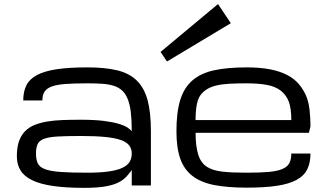

<svg xmlns="http://www.w3.org/2000/svg" viewBox="-20 -908 1602 940"><path d="M1109.9 -794.4 1047.4 -888.2 766.1 -653.8 797.4 -606.9ZM625 -77.1Q623.5 -71.3 603 -47.9Q588.4 -30.3 564 -16.8Q539.6 -3.4 498.8 4.2Q458 11.7 391.6 11.7Q303.2 11.7 240.7 2.7Q178.2 -6.3 138.7 -25.1Q99.1 -43.9 80.8 -73.2Q62.5 -102.5 62.5 -143.1Q62.5 -185.5 72.5 -215.1Q82.5 -244.6 101.8 -264.6Q121.1 -284.7 148.4 -295.9Q175.8 -307.1 210.7 -313Q245.6 -318.8 287.1 -320.3Q328.6 -321.8 375.5 -321.8Q442.4 -321.8 487.3 -316.2Q532.2 -310.5 560.8 -302Q589.4 -293.5 604 -283.7Q618.7 -273.9 625 -265.6Q625 -320.3 620.4 -358.9Q615.7 -397.5 605.2 -423.3Q594.7 -449.2 578.1 -464.6Q561.5 -480 537.4 -487.8Q513.2 -495.6 481 -497.8Q448.7 -500 407.2 -500Q342.8 -500 300.3 -496.8Q257.8 -493.7 232.9 -484.4Q208 -475.1 197.8 -458.7Q187.5 -442.4 187.5 -416H93.8Q93.8 -460.4 109.6 -491.2Q125.5 -522 162.4 -541.3Q199.2 -560.5 259.3 -569.3Q319.3 -578.1 407.2 -578.1Q493.2 -578.1 552.7 -564Q612.3 -549.8 649.2 -514.2Q686 -478.5 702.4 -418.2Q718.8 -357.9 718.8 -265.6V0H625ZM407.2 -62.5Q469.2 -62.5 511 -68.4Q552.7 -74.2 578.1 -85.9Q603.5 -97.7 614.3 -115.2Q625 -132.8 625 -156.2Q625 -179.7 612.5 -196Q600.1 -212.4 571 -222.7Q542 -232.9 494.1 -237.5Q446.3 -242.2 376 -242.2Q305.7 -242.2 262.5 -239.7Q219.2 -237.3 195.8 -228.5Q172.4 -219.7 164.3 -202.6Q156.2 -185.5 156.2 -156.2Q156.2 -127 164.8 -108.6Q173.3 -90.3 199.7 -80.1Q226.1 -69.8 275.6 -66.2Q325.2 -62.5 407.2 -62.5ZM1187.5 10.7Q1093.8 10.7 1028.3 -2.2Q962.9 -15.1 921.9 -46.9Q880.9 -78.6 862.3 -131.8Q843.8 -185.1 843.8 -265.6Q843.8 -357.9 862.3 -418.2Q880.9 -478.5 921.9 -514.2Q962.9 -549.8 1028.3 -564Q1093.8 -578.1 1187.5 -578.1Q1254.4 -578.1 1303.5 -568.4Q1352.5 -558.6 1387.5 -540Q1422.4 -521.5 1444.1 -495.1Q1465.8 -468.8 1478.3 -439.7Q1490.7 -410.6 1495.4 -371.6Q1500 -332.5 1500 -289.1L1492.2 -257.8H937.5Q937.5 -193.4 950.2 -152.1Q962.9 -110.8 992.2 -91.8Q1021.5 -72.8 1069.3 -67.6Q1117.2 -62.5 1187.5 -62.5Q1252 -62.5 1294.2 -66.2Q1336.4 -69.8 1361.3 -80.1Q1386.2 -90.3 1396.2 -108.6Q1406.2 -127 1406.2 -156.2H1500Q1500 -110.8 1484.1 -78.9Q1468.3 -46.9 1431.6 -27.1Q1395 -7.3 1335.2 1.7Q1275.4 10.7 1187.5 10.7ZM1187.5 -500Q1140.6 -500 1103.8 -498Q1066.9 -496.1 1039.3 -489.5Q1011.7 -482.9 992.2 -470.5Q972.7 -458 960.7 -441.2Q948.7 -424.3 943.1 -393.8Q937.5 -363.3 937.5 -320.3H1406.2Q1406.2 -377.4 1394 -409.9Q1381.8 -442.4 1355.5 -463.4Q1329.1 -484.4 1287.6 -492.2Q1246.1 -500 1187.5 -500Z"/></svg>

Font: Michroma
Style: Regular
Weight: 400
Version: Version 1.000